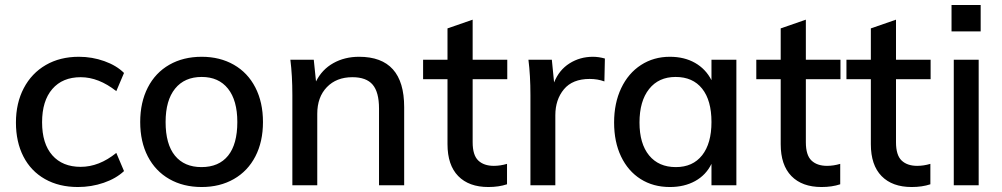

<svg xmlns="http://www.w3.org/2000/svg" viewBox="-20 -744 4024 771"><path d="M44 -252Q44 -330 75.5 -390Q107 -450 164 -483Q221 -516 297 -516Q350 -516 399 -498.5Q448 -481 478 -451L447 -378Q376 -434 304 -434Q231 -434 190 -386.5Q149 -339 149 -253Q149 -167 190 -120.5Q231 -74 304 -74Q378 -74 447 -130L478 -57Q446 -27 396.5 -10Q347 7 293 7Q217 7 160.5 -25Q104 -57 74 -115.5Q44 -174 44 -252Z M543 -254Q543 -333 573.5 -392.5Q604 -452 660 -484Q716 -516 790 -516Q863 -516 919 -484Q975 -452 1005.5 -392.5Q1036 -333 1036 -254Q1036 -175 1005.5 -116Q975 -57 919 -25Q863 7 790 7Q716 7 660 -25Q604 -57 573.5 -116Q543 -175 543 -254ZM933 -254Q933 -341 895.5 -388Q858 -435 790 -435Q721 -435 683 -388Q645 -341 645 -254Q645 -165 682.5 -119Q720 -73 789 -73Q859 -73 896 -119Q933 -165 933 -254Z M1603 -314V0H1502V-308Q1502 -374 1476.5 -404Q1451 -434 1395 -434Q1331 -434 1292.5 -394Q1254 -354 1254 -287V0H1154V-362Q1154 -441 1146 -504H1240L1249 -417Q1273 -465 1318.5 -490.5Q1364 -516 1422 -516Q1603 -516 1603 -314Z M1878 -426V-173Q1878 -121 1900.5 -99.5Q1923 -78 1963 -78Q1989 -78 2016 -86V-4Q1983 7 1941 7Q1863 7 1820 -37Q1777 -81 1777 -165V-426H1679V-504H1777V-630L1878 -665V-504H2017V-426Z M2409 -509 2407 -417Q2380 -427 2348 -427Q2279 -427 2244.5 -385.5Q2210 -344 2210 -281V0H2110V-362Q2110 -441 2102 -504H2196L2205 -413Q2225 -463 2267 -489.5Q2309 -516 2361 -516Q2384 -516 2409 -509Z M2937 -504V0H2837V-86Q2815 -41 2771.5 -17Q2728 7 2670 7Q2603 7 2552.5 -25Q2502 -57 2474 -115.5Q2446 -174 2446 -252Q2446 -330 2474.5 -390Q2503 -450 2554 -483Q2605 -516 2670 -516Q2728 -516 2771 -491.5Q2814 -467 2837 -422V-504ZM2837 -254Q2837 -341 2799.5 -388Q2762 -435 2693 -435Q2625 -435 2586.5 -386.5Q2548 -338 2548 -252Q2548 -167 2586.5 -120Q2625 -73 2694 -73Q2762 -73 2799.5 -120.5Q2837 -168 2837 -254Z M3216 -426V-173Q3216 -121 3238.5 -99.5Q3261 -78 3301 -78Q3327 -78 3354 -86V-4Q3321 7 3279 7Q3201 7 3158 -37Q3115 -81 3115 -165V-426H3017V-504H3115V-630L3216 -665V-504H3355V-426Z M3578 -426V-173Q3578 -121 3600.5 -99.5Q3623 -78 3663 -78Q3689 -78 3716 -86V-4Q3683 7 3641 7Q3563 7 3520 -37Q3477 -81 3477 -165V-426H3379V-504H3477V-630L3578 -665V-504H3717V-426Z M3810 0V-504H3910V0ZM3801 -724H3918V-618H3801Z"/></svg>

Font: Muli SemiBold
Style: Regular
Weight: 600
Designer: Vernon Adams
Foundry: Vernon Adams
Version: Version 2.000